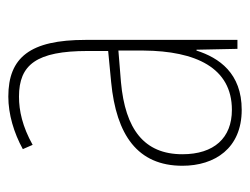

<svg xmlns="http://www.w3.org/2000/svg" viewBox="-88 -488 587 450"><g transform="rotate(-90 205.0 -263.5)"><path d="M203 -537C162 -537 118 -524 80 -503L90 -480C133 -504 170 -512 203 -512C278 -512 310 -471 310 -351V-303L237 -296C113 -284 41 -234 41 -129C41 -53 82 10 172 10C258 10 294 -43 311 -96H313L315 0H336V-356C336 -486 295 -537 203 -537ZM237 -273 311 -279V-220C310 -98 271 -13 172 -13C106 -13 68 -55 68 -129C68 -219 127 -263 237 -273Z"/></g></svg>

Font: Noto Sans Kannada Condensed Thin
Style: Regular
Weight: 100
Width: 3
Designer: Jelle Bosma - Monotype Design Team
Foundry: Monotype Imaging Inc.
Version: Version 2.005